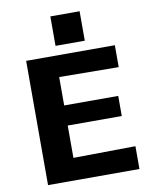

<svg xmlns="http://www.w3.org/2000/svg" viewBox="-97 -981 836 1053"><g transform="rotate(-10 321.0 -454.5)"><path d="M257 -745V-909H420V-745ZM84 0V-692H578V-570L247 -573V-415H548V-303H247V-123L593 -127V0Z"/></g></svg>

Font: Coval
Style: Black
Weight: 1000
Foundry: Context Ltd
Version: Version 001.000